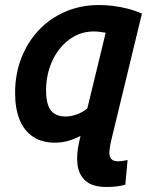

<svg xmlns="http://www.w3.org/2000/svg" viewBox="-20 -556 600 763"><path d="M403 187Q348 187 320.5 163Q293 139 288 98Q283 57 295 6L300 -16Q277 -4 252 3.5Q227 11 198 11Q147 11 111.5 -12.5Q76 -36 58 -80Q40 -124 40 -187Q40 -261 64.5 -324.5Q89 -388 133.5 -435.5Q178 -483 239.5 -509.5Q301 -536 374 -536Q401 -536 429.5 -532.5Q458 -529 487.5 -521.5Q517 -514 544 -502L422 2Q417 23 415 42.5Q413 62 420.5 73.5Q428 85 449 85Q458 85 467.5 83.5Q477 82 487 80L478 178Q459 183 442 185Q425 187 403 187ZM241 -93Q262 -93 285.5 -101.5Q309 -110 327 -125L400 -426Q387 -428 376 -429.5Q365 -431 354 -431Q310 -431 275 -411.5Q240 -392 215 -359.5Q190 -327 176.5 -285Q163 -243 163 -198Q163 -162 171 -138.5Q179 -115 196.5 -104Q214 -93 241 -93Z"/></svg>

Font: Ubuntu Sans Mono SemiBold
Style: Italic
Weight: 600
Italic angle: -13.5°
Monospace: yes
Designer: Dalton Maag Ltd
Foundry: Dalton Maag Ltd
Version: Version 1.006